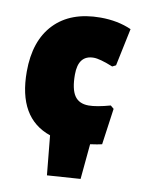

<svg xmlns="http://www.w3.org/2000/svg" viewBox="-76 -537 551 745"><g transform="rotate(10 200.0 -164.5)"><path d="M161 155 146 0Q14 -45 14 -228Q14 -350 78.5 -417Q143 -484 260 -484Q328 -484 382 -460L351 -312L337 -305Q285 -326 261 -326Q200 -326 200 -249Q200 -192 217.5 -166Q235 -140 273 -140Q304 -140 358 -155L371 -144L351 -1Q335 3 305 7L292 146Z"/></g></svg>

Font: Alegreya Sans SC Black
Style: Regular
Weight: 900
Designer: Juan Pablo del Peral
Foundry: Huerta Tipografica
Version: Version 2.007